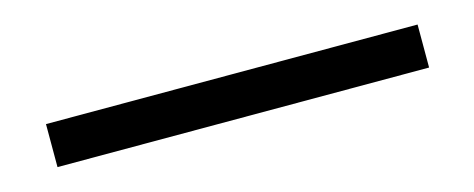

<svg xmlns="http://www.w3.org/2000/svg" viewBox="-22 -42 681 276"><g transform="rotate(-15 318.5 96.0)"><path d="M596 64V128H43V64Z"/></g></svg>

Font: Timtura
Style: Regular
Weight: 400
Version: Version 1.0